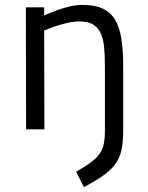

<svg xmlns="http://www.w3.org/2000/svg" viewBox="-20 -530 608 787"><path d="M87 0 86 -500H161V-467Q187 -478 213 -488Q236 -496 263.5 -503Q291 -510 318 -510Q368 -510 400.5 -495Q433 -480 451.5 -449.5Q470 -419 477.5 -371.5Q485 -324 485 -260V2Q485 49 478.5 82Q472 115 454 140.5Q436 166 404.5 188.5Q373 211 324 237L292 174Q329 153 352 136Q375 119 388 100.5Q401 82 405.5 59.5Q410 37 410 4V-259Q410 -305 406.5 -339.5Q403 -374 391.5 -396.5Q380 -419 360 -430.5Q340 -442 307 -442Q281 -442 255.5 -436Q230 -430 209 -423Q184 -415 161 -405L162 0Z"/></svg>

Font: Panefresco 400wt
Style: Regular
Weight: 400
Foundry: Campivisivi & Chank Co
Version: Version 1.002